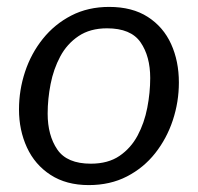

<svg xmlns="http://www.w3.org/2000/svg" viewBox="-20 -523 573 556"><path d="M296 -503Q363 -503 408 -474Q453 -445 475.5 -395.5Q498 -346 498 -284Q498 -228 480.5 -175Q463 -122 429.5 -79.5Q396 -37 347.5 -12Q299 13 237 13Q172 13 126.5 -16.5Q81 -46 58 -96Q35 -146 35 -206Q35 -262 52.5 -315Q70 -368 104 -410.5Q138 -453 186.5 -478Q235 -503 296 -503ZM290 -441Q241 -441 207.5 -418.5Q174 -396 154.5 -359.5Q135 -323 126.5 -279.5Q118 -236 118 -194Q118 -131 146 -90Q174 -49 243 -49Q293 -49 326 -71.5Q359 -94 378.5 -130.5Q398 -167 406.5 -211Q415 -255 415 -297Q415 -360 387 -400.5Q359 -441 290 -441Z"/></svg>

Font: Rosario Light
Style: Italic
Weight: 300
Italic angle: -8.05°
Designer: Hector Gatti
Foundry: Omnibus Type
Version: Version 1.101; ttfautohint (v1.8.1.43-b0c9)